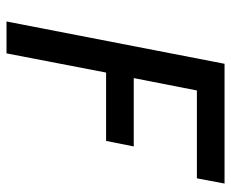

<svg xmlns="http://www.w3.org/2000/svg" viewBox="-80 -630 710 590"><g transform="rotate(90 275.0 -335.0)"><path d="M46 0 176 -670H544L528 -585H258L220 -391H430L413 -306H203L144 0Z"/></g></svg>

Font: Lode Dark Term
Style: Bold Italic
Weight: 700
Italic angle: -11°
Monospace: yes
Designer: Belleve Invis
Foundry: Belleve Invis
Version: Version 29.2.0